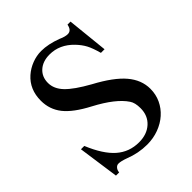

<svg xmlns="http://www.w3.org/2000/svg" viewBox="-191 -800 938 938"><g transform="rotate(-45 278.0 -331.0)"><path d="M469 -463H444Q432 -507 419 -531.5Q406 -556 383 -580Q330 -635 261 -635Q214 -635 185.5 -609.5Q157 -584 157 -542Q157 -501 191 -465.5Q225 -430 304 -386Q403 -333 447 -281Q491 -229 491 -168Q491 -129 475.5 -96Q460 -63 432.5 -38.5Q405 -14 367.5 0Q330 14 287 14Q227 14 169 -9Q139 -20 122 -20Q111 -20 103 -10.5Q95 -1 94 13H72L42 -199H65Q103 -107 151.5 -64.5Q200 -22 267 -22Q322 -22 356 -53Q390 -84 390 -135Q390 -173 376 -193Q337 -252 227 -310Q143 -354 107 -399.5Q71 -445 71 -505Q71 -583 124 -630Q149 -652 180.5 -664Q212 -676 244 -676Q292 -676 350 -654Q363 -648 374.5 -645Q386 -642 394 -642Q420 -642 426 -676H447Z"/></g></svg>

Font: Klingon pIqaD Mandel
Style: Regular
Weight: 400
Width: 0
Designer: Mike Neff (qa'vaj)
Foundry: Mike Neff and Michael Everson
Version: Version 2.003